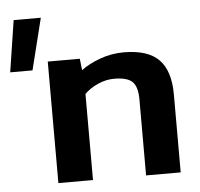

<svg xmlns="http://www.w3.org/2000/svg" viewBox="-116 -696 776 746"><g transform="rotate(-5 272.5 -323.0)"><path d="M-67 -445 -36 -646H70L20 -445ZM82 0V-474H207L212 -429Q241 -451 285.5 -467.5Q330 -484 379 -484Q473 -484 516 -440Q559 -396 559 -304V0H424V-297Q424 -345 404.5 -365Q385 -385 332 -385Q301 -385 269.5 -371Q238 -357 217 -336V0Z"/></g></svg>

Font: Kanit Medium
Style: Regular
Weight: 500
Designer: Katatrad Team
Foundry: CadsonDemak
Version: Version 2.000; ttfautohint (v1.8.3)